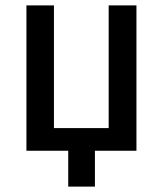

<svg xmlns="http://www.w3.org/2000/svg" viewBox="-20 -559 604 712"><path d="M233 133H332V0H486V-539H383V-84H180V-539H78V0H233Z"/></svg>

Font: Noto Sans SemiCondensed Medium
Style: Regular
Weight: 500
Width: 4
Designer: Monotype Design Team
Foundry: Monotype Imaging Inc.
Version: Version 2.013